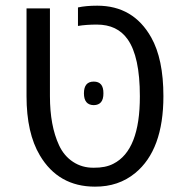

<svg xmlns="http://www.w3.org/2000/svg" viewBox="-20 -660 651 689"><path d="M351.1 -325.2Q351.6 -283.2 316.4 -282.7Q281.2 -283.2 281.2 -325.2Q281.2 -367.2 316.4 -367.2Q351.6 -367.2 351.1 -325.2ZM327.6 -571.8Q289.1 -571.8 259.8 -566.9V-633.3Q288.1 -639.6 329.1 -639.6Q458.5 -639.6 522.5 -525.9Q566.4 -448.2 566.4 -314.9Q566.4 -122.1 465.3 -39.1Q405.3 10.3 320.8 9.8Q189.5 9.8 123 -102.5Q75.2 -182.6 75.2 -314.9V-629.9H159.2V-314.9Q159.2 -209 191.9 -138.7Q209.5 -100.6 242.2 -79.1Q274.9 -57.6 316.4 -58.1Q358.4 -57.6 386.7 -72.3Q482.4 -120.6 481.9 -314.9Q481.9 -457 438 -519Q400.9 -571.8 327.6 -571.8Z"/></svg>

Font: OpenSansHebrew-Regular
Style: Regular
Weight: 400
Foundry: Ascender Corporation, Yanek Iontef
Version: Version 2.001;PS 002.001;hotconv 1.0.70;makeotf.lib2.5.58329